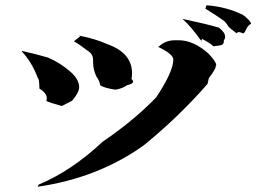

<svg xmlns="http://www.w3.org/2000/svg" viewBox="-20 -742 975 730"><path d="M123 -32 127 -40Q253 -93 370 -203Q488 -283 574 -372Q639 -470 639 -516Q639 -536 581 -564L585 -566Q610 -589 645 -589H659Q716 -589 773 -538Q802 -507 802 -495Q802 -492 800 -490V-489Q800 -479 774 -445L769 -423Q660 -298 526 -189Q352 -65 123 -32ZM215 -339Q171 -351 156 -358Q158 -363 158 -368Q158 -388 130 -405Q129 -444 124 -445Q100 -508 63 -546L65 -548Q123 -535 163 -523Q209 -503 247 -470Q281 -440 281 -411Q281 -390 254 -359ZM419 -401Q377 -407 361 -418Q359 -434 346 -452Q334 -478 334 -505V-513Q334 -536 315 -548Q275 -578 261 -585L285 -604L279 -607Q342 -595 391 -573Q482 -540 482 -463Q482 -453 480 -442Q486 -436 486 -432Q486 -423 463 -418Q445 -405 419 -401ZM791 -566Q784 -575 749 -594Q745 -589 745 -586Q745 -584 748 -583Q704 -644 676 -668L675 -670Q769 -650 812 -637Q836 -619 836 -602Q836 -595 831 -588V-585Q831 -573 821 -570.5Q811 -568 791 -566ZM905 -615Q903 -615 902 -616Q893 -620 888 -620Q882 -620 880 -615Q853 -635 847 -643L848 -642Q848 -644 834 -661Q805 -682 761 -709L765 -722Q843 -716 904 -685Q929 -667 935 -652Q922 -645 915.5 -630Q909 -615 905 -615Z"/></svg>

Font: Xiangcui Kesong Xiangcui Kesong
Style: Regular
Weight: 400
Version: Version 1.501;March 28, 2024;FontCreator 14.0.0.2814 64-bit